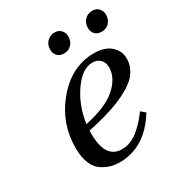

<svg xmlns="http://www.w3.org/2000/svg" viewBox="-166 -794 856 918"><g transform="rotate(-30 262.5 -335.0)"><path d="M418 -621Q418 -648 435 -665Q452 -682 477 -682Q499 -682 512 -667.5Q525 -653 525 -633Q525 -607 509 -589.5Q493 -572 467 -572Q444 -572 431 -585.5Q418 -599 418 -621ZM210 -621Q210 -648 227 -665Q244 -682 269 -682Q291 -682 304 -667.5Q317 -653 317 -633Q317 -607 301 -589.5Q285 -572 259 -572Q236 -572 223 -585.5Q210 -599 210 -621ZM80 -152Q80 -286 163 -388Q255 -502 382 -502Q441 -502 473.5 -473Q506 -444 506 -402Q506 -348 464 -306Q386 -234 180 -192Q179 -185 179 -176Q179 -37 270 -37Q297 -37 321.5 -47.5Q346 -58 368 -77.5Q390 -97 403.5 -112.5Q417 -128 435 -151L458 -131Q370 12 229 12Q204 12 181 5.5Q158 -1 133.5 -17Q109 -33 94.5 -67.5Q80 -102 80 -152ZM182 -226Q301 -251 356.5 -300.5Q412 -350 412 -408Q412 -434 396 -450.5Q380 -467 354 -467Q296 -467 245.5 -393.5Q195 -320 182 -226Z"/></g></svg>

Font: Lingua Franca
Style: Italic
Weight: 400
Italic angle: -13°
Version: Version 1.19